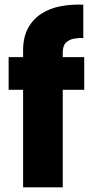

<svg xmlns="http://www.w3.org/2000/svg" viewBox="-20 -803 399 823"><path d="M79 0V-418H17V-558H79V-587Q79 -644 100.5 -683Q122 -722 158.5 -745Q195 -768 241 -776.5Q287 -785 337 -783V-640Q319 -641 298 -637.5Q277 -634 263 -620.5Q249 -607 249 -577V-558H341V-418H249V0Z"/></svg>

Font: Parkinsans
Style: Bold
Weight: 700
Designer: Red Stone, Indian Type Foundry
Foundry: Indian Type Foundry
Version: Version 1.000